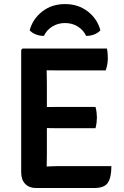

<svg xmlns="http://www.w3.org/2000/svg" viewBox="-20 -921 609 942"><path d="M84 -676.5 91 -683H209V-578Q209 -557 209.5 -542.5Q210 -528 210 -507.5V-163Q210 -147.5 209.5 -134.2Q209 -121 209 -104V1.5H157Q123 1.5 103.5 -19Q84 -39.5 84 -75ZM448.5 -396.5Q452 -384.5 453.8 -369.8Q455.5 -355 455.5 -344.5Q455.5 -333.5 453.8 -319Q452 -304.5 448.5 -292H274.5Q262.5 -292 242.8 -292.2Q223 -292.5 202.2 -292.8Q181.5 -293 166 -293V-395.5Q181.5 -395.5 202.2 -395.8Q223 -396 242.8 -396.2Q262.5 -396.5 274.5 -396.5ZM504.5 -683Q507.5 -669 508.2 -656.2Q509 -643.5 509 -632.5Q509 -622 506.5 -606Q504 -590 498.5 -575.5H274.5Q262.5 -575.5 242.8 -575.8Q223 -576 202.2 -576.2Q181.5 -576.5 166 -577V-683ZM526.5 -106Q526.5 -50.5 509.2 -24.5Q492 1.5 442 1.5H166V-101.5Q193.5 -103 219.2 -104.5Q245 -106 278.5 -106ZM472.5 -772.5Q461 -759 441.8 -751.8Q422.5 -744.5 402.5 -745Q389 -774 361.5 -791Q334 -808 299 -808Q264.5 -808 236.8 -791Q209 -774 195.5 -745Q176 -744.5 156.8 -751.8Q137.5 -759 125.5 -772.5Q141 -828.5 187.5 -864.8Q234 -901 299 -901Q364 -901 410.8 -864.8Q457.5 -828.5 472.5 -772.5Z"/></svg>

Font: Signika Negative Light SemiBold
Style: Regular
Weight: 600
Version: Version 2.001